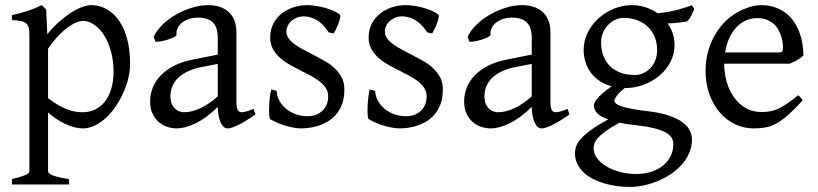

<svg xmlns="http://www.w3.org/2000/svg" viewBox="-20 -489 3210 753"><path d="M425.3 -208Q425.3 -250.5 415.3 -287.1Q405.3 -323.7 388.4 -350.3Q371.6 -377 349.6 -392.1Q327.6 -407.2 304.2 -407.2Q295.4 -407.2 281.2 -401.9Q267.1 -396.5 249 -384Q231 -371.6 210.4 -350.3Q189.9 -329.1 168.5 -297.9V-104Q190.4 -87.4 209.2 -76.7Q228 -65.9 244.4 -59.8Q260.7 -53.7 275.4 -51.3Q290 -48.8 303.2 -48.8Q329.6 -48.8 351.8 -59.1Q374 -69.3 390.4 -89.4Q406.7 -109.4 416 -139.2Q425.3 -168.9 425.3 -208ZM490.2 -240.2Q490.2 -211.9 483.2 -182.1Q476.1 -152.3 463.1 -124Q450.2 -95.7 432.9 -70.3Q415.5 -44.9 394.8 -26.1Q374 -7.3 351.1 3.7Q328.1 14.6 304.2 14.6Q275.4 14.6 239.3 -1.5Q203.1 -17.6 168.5 -47.9V183.1Q168.5 190.9 186.8 198.7Q205.1 206.5 251 213.4V234.4H26.9V213.4Q59.1 205.6 77.1 198.5Q95.2 191.4 95.2 183.1V-347.2Q95.2 -365.2 93.3 -377Q91.3 -388.7 84.2 -395.8Q77.1 -402.8 63.7 -406Q50.3 -409.2 26.9 -410.2V-429.7Q43.5 -433.1 58.6 -437.3Q73.7 -441.4 87.9 -446Q102.1 -450.7 116 -456.3Q129.9 -461.9 144 -468.8L161.1 -451.7L165.5 -355Q189.9 -384.3 214.6 -405.8Q239.3 -427.2 261.7 -441.2Q284.2 -455.1 303.5 -461.9Q322.8 -468.8 336.9 -468.8Q370.1 -468.8 398.2 -453.1Q426.3 -437.5 446.8 -408Q467.3 -378.4 478.8 -335.9Q490.2 -293.5 490.2 -240.2Z M701.7 -48.8Q731 -48.8 763.9 -63.7Q796.9 -78.6 834 -110.8V-238.3L775.9 -227.1Q742.7 -221.2 718.5 -210Q694.3 -198.7 678.7 -183.6Q663.1 -168.5 655.8 -150.1Q648.4 -131.8 648.4 -111.8Q648.4 -92.3 654.3 -80.1Q660.2 -67.9 668.7 -60.8Q677.2 -53.7 686.3 -51.3Q695.3 -48.8 701.7 -48.8ZM981.9 -40Q940.4 -11.2 913.3 1.7Q886.2 14.6 872.6 14.6Q856.4 14.6 845.7 -7.8Q835 -30.3 834 -69.8Q812 -47.9 790 -31.7Q768.1 -15.6 747.1 -5.4Q726.1 4.9 707.3 9.8Q688.5 14.6 672.9 14.6Q655.3 14.6 636.7 8.8Q618.2 2.9 603.3 -9.8Q588.4 -22.5 578.6 -42.5Q568.8 -62.5 568.8 -90.8Q568.8 -119.6 579.3 -145.8Q589.8 -171.9 610.6 -193.4Q631.3 -214.8 662.1 -230.7Q692.9 -246.6 733.9 -254.9L834 -274.9V-342.8Q834 -359.4 830.1 -373.8Q826.2 -388.2 816.9 -398.7Q807.6 -409.2 791.7 -414.8Q775.9 -420.4 752 -419.9Q736.3 -419.4 721.2 -414.6Q706.1 -409.7 694.8 -400.9Q683.6 -392.1 677.2 -380.1Q670.9 -368.2 672.4 -353.5Q672.9 -349.1 662.4 -343.5Q651.9 -337.9 637.5 -333.5Q623 -329.1 609.1 -326.7Q595.2 -324.2 589.4 -325.7L582.5 -344.7Q593.8 -369.1 616.7 -391.6Q639.6 -414.1 669.2 -431.2Q698.7 -448.2 731.7 -458.5Q764.6 -468.8 795.4 -468.8Q849.1 -468.8 878.2 -440.7Q907.2 -412.6 907.2 -362.3V-86.9Q907.2 -66.4 912.6 -57.6Q918 -48.8 926.8 -48.8Q933.6 -48.8 944.3 -51.3Q955.1 -53.7 974.6 -62L981.9 -40Z M1330.6 -138.2Q1330.6 -103.5 1320.8 -78.9Q1311 -54.2 1295.4 -37.1Q1279.8 -20 1260.7 -9.8Q1241.7 0.5 1223.1 5.9Q1204.6 11.2 1188.2 12.9Q1171.9 14.6 1162.6 14.6Q1139.2 14.6 1106.2 5.9Q1073.2 -2.9 1040.5 -21Q1037.1 -22.5 1035.9 -36.9Q1034.7 -51.3 1035.4 -70.1Q1036.1 -88.9 1038.3 -107.9Q1040.5 -127 1043.9 -138.2L1064.9 -132.8Q1065.9 -112.3 1075.7 -94.2Q1085.4 -76.2 1101.8 -62.5Q1118.2 -48.8 1139.9 -41Q1161.6 -33.2 1187 -33.2Q1204.6 -33.2 1219.2 -38.8Q1233.9 -44.4 1244.6 -54.7Q1255.4 -64.9 1261.2 -79.3Q1267.1 -93.8 1267.1 -110.8Q1267.1 -130.4 1256.6 -145.5Q1246.1 -160.6 1229 -173.1Q1211.9 -185.5 1190.2 -196.5Q1168.5 -207.5 1146 -219.2Q1125.5 -229.5 1106.4 -241.2Q1087.4 -252.9 1072.5 -267.6Q1057.6 -282.2 1048.6 -300.3Q1039.6 -318.4 1039.6 -341.8Q1039.6 -372.1 1051.8 -395.8Q1064 -419.4 1084.2 -435.5Q1104.5 -451.7 1130.6 -460.2Q1156.7 -468.8 1184.6 -468.8Q1199.7 -468.8 1218 -466.1Q1236.3 -463.4 1254.2 -458.5Q1272 -453.6 1287.6 -446.8Q1303.2 -439.9 1313 -431.2Q1315.9 -428.2 1313.7 -418Q1311.5 -407.7 1306.9 -395.5Q1302.2 -383.3 1296.9 -372.6Q1291.5 -361.8 1288.6 -357.9L1269.5 -361.8Q1246.1 -397 1220.9 -410.9Q1195.8 -424.8 1171.9 -424.8Q1155.8 -424.8 1143.1 -419.4Q1130.4 -414.1 1121.3 -405.5Q1112.3 -397 1107.7 -386.7Q1103 -376.5 1103 -366.2Q1103 -350.6 1112.3 -338.1Q1121.6 -325.7 1136.7 -314.7Q1151.9 -303.7 1171.1 -293.7Q1190.4 -283.7 1210.9 -272.9Q1231.9 -262.2 1253.4 -250Q1274.9 -237.8 1292 -221.9Q1309.1 -206.1 1319.8 -185.8Q1330.6 -165.5 1330.6 -138.2Z M1716.8 -138.2Q1716.8 -103.5 1707 -78.9Q1697.3 -54.2 1681.6 -37.1Q1666 -20 1647 -9.8Q1627.9 0.5 1609.4 5.9Q1590.8 11.2 1574.5 12.9Q1558.1 14.6 1548.8 14.6Q1525.4 14.6 1492.4 5.9Q1459.5 -2.9 1426.8 -21Q1423.3 -22.5 1422.1 -36.9Q1420.9 -51.3 1421.6 -70.1Q1422.4 -88.9 1424.6 -107.9Q1426.8 -127 1430.2 -138.2L1451.2 -132.8Q1452.1 -112.3 1461.9 -94.2Q1471.7 -76.2 1488 -62.5Q1504.4 -48.8 1526.1 -41Q1547.9 -33.2 1573.2 -33.2Q1590.8 -33.2 1605.5 -38.8Q1620.1 -44.4 1630.9 -54.7Q1641.6 -64.9 1647.5 -79.3Q1653.3 -93.8 1653.3 -110.8Q1653.3 -130.4 1642.8 -145.5Q1632.3 -160.6 1615.2 -173.1Q1598.1 -185.5 1576.4 -196.5Q1554.7 -207.5 1532.2 -219.2Q1511.7 -229.5 1492.7 -241.2Q1473.6 -252.9 1458.7 -267.6Q1443.8 -282.2 1434.8 -300.3Q1425.8 -318.4 1425.8 -341.8Q1425.8 -372.1 1438 -395.8Q1450.2 -419.4 1470.5 -435.5Q1490.7 -451.7 1516.8 -460.2Q1543 -468.8 1570.8 -468.8Q1585.9 -468.8 1604.2 -466.1Q1622.6 -463.4 1640.4 -458.5Q1658.2 -453.6 1673.8 -446.8Q1689.5 -439.9 1699.2 -431.2Q1702.1 -428.2 1700 -418Q1697.8 -407.7 1693.1 -395.5Q1688.5 -383.3 1683.1 -372.6Q1677.7 -361.8 1674.8 -357.9L1655.8 -361.8Q1632.3 -397 1607.2 -410.9Q1582 -424.8 1558.1 -424.8Q1542 -424.8 1529.3 -419.4Q1516.6 -414.1 1507.6 -405.5Q1498.5 -397 1493.9 -386.7Q1489.3 -376.5 1489.3 -366.2Q1489.3 -350.6 1498.5 -338.1Q1507.8 -325.7 1522.9 -314.7Q1538.1 -303.7 1557.4 -293.7Q1576.7 -283.7 1597.2 -272.9Q1618.2 -262.2 1639.6 -250Q1661.1 -237.8 1678.2 -221.9Q1695.3 -206.1 1706.1 -185.8Q1716.8 -165.5 1716.8 -138.2Z M1933.1 -48.8Q1962.4 -48.8 1995.4 -63.7Q2028.3 -78.6 2065.4 -110.8V-238.3L2007.3 -227.1Q1974.1 -221.2 1950 -210Q1925.8 -198.7 1910.2 -183.6Q1894.5 -168.5 1887.2 -150.1Q1879.9 -131.8 1879.9 -111.8Q1879.9 -92.3 1885.7 -80.1Q1891.6 -67.9 1900.1 -60.8Q1908.7 -53.7 1917.7 -51.3Q1926.8 -48.8 1933.1 -48.8ZM2213.4 -40Q2171.9 -11.2 2144.8 1.7Q2117.7 14.6 2104 14.6Q2087.9 14.6 2077.1 -7.8Q2066.4 -30.3 2065.4 -69.8Q2043.5 -47.9 2021.5 -31.7Q1999.5 -15.6 1978.5 -5.4Q1957.5 4.9 1938.7 9.8Q1919.9 14.6 1904.3 14.6Q1886.7 14.6 1868.2 8.8Q1849.6 2.9 1834.7 -9.8Q1819.8 -22.5 1810.1 -42.5Q1800.3 -62.5 1800.3 -90.8Q1800.3 -119.6 1810.8 -145.8Q1821.3 -171.9 1842 -193.4Q1862.8 -214.8 1893.6 -230.7Q1924.3 -246.6 1965.3 -254.9L2065.4 -274.9V-342.8Q2065.4 -359.4 2061.5 -373.8Q2057.6 -388.2 2048.3 -398.7Q2039.1 -409.2 2023.2 -414.8Q2007.3 -420.4 1983.4 -419.9Q1967.8 -419.4 1952.6 -414.6Q1937.5 -409.7 1926.3 -400.9Q1915 -392.1 1908.7 -380.1Q1902.3 -368.2 1903.8 -353.5Q1904.3 -349.1 1893.8 -343.5Q1883.3 -337.9 1868.9 -333.5Q1854.5 -329.1 1840.6 -326.7Q1826.7 -324.2 1820.8 -325.7L1814 -344.7Q1825.2 -369.1 1848.1 -391.6Q1871.1 -414.1 1900.6 -431.2Q1930.2 -448.2 1963.1 -458.5Q1996.1 -468.8 2026.9 -468.8Q2080.6 -468.8 2109.6 -440.7Q2138.7 -412.6 2138.7 -362.3V-86.9Q2138.7 -66.4 2144 -57.6Q2149.4 -48.8 2158.2 -48.8Q2165 -48.8 2175.8 -51.3Q2186.5 -53.7 2206.1 -62L2213.4 -40Z M2557.1 -293Q2557.1 -318.8 2548.6 -341.8Q2540 -364.7 2523.2 -381.8Q2506.3 -398.9 2481.2 -408.9Q2456.1 -418.9 2423.3 -418.9Q2411.1 -418.9 2396.2 -412.8Q2381.3 -406.7 2368.2 -394.5Q2355 -382.3 2346.2 -364Q2337.4 -345.7 2337.4 -321.8Q2337.4 -295.9 2345.5 -272.7Q2353.5 -249.5 2369.9 -232.2Q2386.2 -214.8 2411.4 -204.8Q2436.5 -194.8 2471.2 -194.8Q2485.4 -194.8 2500.7 -201.2Q2516.1 -207.5 2528.6 -219.7Q2541 -231.9 2549.1 -250.2Q2557.1 -268.6 2557.1 -293ZM2473.1 2Q2454.6 0 2439 -2.4Q2423.3 -4.9 2409.7 -7.8Q2374.5 11.2 2354.2 26.4Q2334 41.5 2323.7 53.5Q2313.5 65.4 2310.8 75.2Q2308.1 85 2308.1 92.8Q2308.1 113.3 2321.8 131.6Q2335.4 149.9 2358.4 163.6Q2381.3 177.2 2411.6 185.3Q2441.9 193.4 2475.1 193.4Q2507.8 193.4 2534.7 184.6Q2561.5 175.8 2580.6 160.2Q2599.6 144.5 2610.1 123.3Q2620.6 102.1 2620.6 76.7Q2620.6 63 2614.3 51.5Q2607.9 40 2591.3 30.8Q2574.7 21.5 2546.1 14.2Q2517.6 6.8 2473.1 2ZM2625.5 -313Q2625.5 -275.4 2608.6 -244.4Q2591.8 -213.4 2564.5 -190.9Q2537.1 -168.5 2502.4 -156Q2467.8 -143.6 2432.1 -143.6H2429.7Q2406.7 -124.5 2397.9 -111.6Q2389.2 -98.6 2389.2 -95.7Q2389.2 -89.8 2394.3 -84.2Q2399.4 -78.6 2413.3 -73.5Q2427.2 -68.4 2451.7 -63.2Q2476.1 -58.1 2514.2 -53.7Q2567.4 -47.9 2602.1 -36.1Q2636.7 -24.4 2657.2 -9Q2677.7 6.3 2685.8 23.9Q2693.8 41.5 2693.8 58.6Q2693.8 85.4 2683.6 109.6Q2673.3 133.8 2655.8 154.3Q2638.2 174.8 2614.3 191.4Q2590.3 208 2563 219.7Q2535.6 231.4 2506.3 237.8Q2477.1 244.1 2448.2 244.1Q2425.3 244.1 2400.9 241Q2376.5 237.8 2352.5 231Q2328.6 224.1 2307.4 213.6Q2286.1 203.1 2270 188.2Q2253.9 173.3 2244.4 154.5Q2234.9 135.7 2234.9 111.8Q2234.9 99.1 2239.5 85.2Q2244.1 71.3 2258.3 55.2Q2272.5 39.1 2297.9 20.5Q2323.2 2 2365.2 -20.5Q2333.5 -31.7 2321.3 -45.9Q2309.1 -60.1 2309.1 -74.7Q2309.1 -78.6 2311.5 -85.2Q2314 -91.8 2321.5 -101.1Q2329.1 -110.4 2342.8 -122.6Q2356.4 -134.8 2378.9 -150.4Q2354 -157.2 2333.7 -170.2Q2313.5 -183.1 2299.1 -201.7Q2284.7 -220.2 2276.9 -243.4Q2269 -266.6 2269 -293.9Q2269 -329.6 2285.2 -361.6Q2301.3 -393.6 2327.6 -417.2Q2354 -440.9 2387.7 -454.8Q2421.4 -468.8 2457 -468.8Q2486.3 -468.8 2512 -460.4Q2537.6 -452.1 2558.6 -437Q2584 -439.5 2604.5 -443.4Q2625 -447.3 2641.4 -451.7Q2657.7 -456.1 2670.4 -460.4Q2683.1 -464.8 2693.4 -468.8L2703.1 -454.1Q2697.3 -440.4 2691.9 -429Q2686.5 -417.5 2675.3 -405.3Q2656.7 -401.9 2638.9 -399.9Q2621.1 -397.9 2598.6 -397Q2611.3 -378.4 2618.4 -357.4Q2625.5 -336.4 2625.5 -313Z M2950.2 -418Q2925.3 -418 2904.3 -408.2Q2883.3 -398.4 2866.9 -380.9Q2850.6 -363.3 2839.6 -338.4Q2828.6 -313.5 2823.7 -283.2H3032.2Q3043.5 -283.2 3047.1 -286.9Q3050.8 -290.5 3050.8 -300.8Q3050.8 -309.6 3049.3 -321.8Q3047.9 -334 3043.7 -346.9Q3039.6 -359.9 3032.5 -372.6Q3025.4 -385.3 3014.2 -395.3Q3002.9 -405.3 2987.1 -411.6Q2971.2 -418 2950.2 -418ZM3130.9 -272Q3122.1 -262.2 3107.4 -253.9Q3092.8 -245.6 3077.1 -239.3H2820.3V-237.8Q2820.3 -201.2 2830.3 -167.2Q2840.3 -133.3 2858.9 -107.2Q2877.4 -81.1 2904.3 -65.4Q2931.2 -49.8 2964.8 -49.8Q2980 -49.8 2994.4 -51.5Q3008.8 -53.2 3025.4 -59.8Q3042 -66.4 3062.3 -79.6Q3082.5 -92.8 3109.9 -115.2Q3116.2 -111.8 3120.8 -105.5Q3125.5 -99.1 3127.9 -95.2Q3095.2 -59.6 3070.6 -37.8Q3045.9 -16.1 3024.2 -4.4Q3002.4 7.3 2981.2 11Q2960 14.6 2935.1 14.6Q2897.5 14.6 2863.5 -1.5Q2829.6 -17.6 2803.7 -47.1Q2777.8 -76.7 2762.5 -118.4Q2747.1 -160.2 2747.1 -211.9Q2747.1 -244.6 2754.4 -276.4Q2761.7 -308.1 2775.6 -336.4Q2789.6 -364.7 2809.6 -388.7Q2829.6 -412.6 2855 -430.2Q2865.7 -437.5 2879.2 -444.6Q2892.6 -451.7 2907.2 -457Q2921.9 -462.4 2936.3 -465.6Q2950.7 -468.8 2963.9 -468.8Q2996.1 -468.8 3020.8 -460Q3045.4 -451.2 3064 -436.3Q3082.5 -421.4 3095.2 -401.6Q3107.9 -381.8 3116 -359.9Q3124 -337.9 3127.4 -315.2Q3130.9 -292.5 3130.9 -272Z"/></svg>

Font: Gentium
Style: Regular
Weight: 400
Designer: J. Victor Gaultney
Version: Version 1.03; 2011; OFL 1.1 release